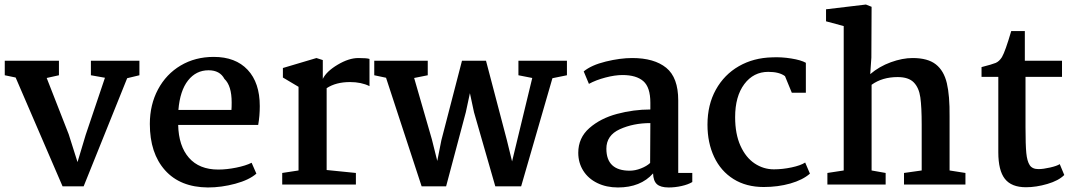

<svg xmlns="http://www.w3.org/2000/svg" viewBox="-20 -814 4742 847"><path d="M1 -482V-546H240V-482L186 -470L283 -222L322 -99L358 -219L443 -471L381 -482V-546H595V-482L541 -469L349 8H256L49 -472Z M1126 -346Q1126 -302 1119 -263H766Q768 -170 813.5 -118Q859 -66 943 -66Q980 -66 1022 -74.5Q1064 -83 1090 -96L1111 -48Q1079 -20 1018 -3.5Q957 13 897 13Q775 12 708 -63Q641 -138 641 -267Q641 -352 677 -419.5Q713 -487 777 -525Q841 -563 923 -563Q1019 -563 1072.5 -506Q1126 -449 1126 -346ZM767 -329H1001Q1002 -340 1002 -362Q1002 -436 970 -466Q950 -504 900 -504Q845 -504 809.5 -459Q774 -414 767 -329Z M1297 -62V-431L1228 -472V-514L1376 -558L1404 -549V-466Q1420 -499 1469.5 -528.5Q1519 -558 1561 -558Q1599 -558 1610 -554V-434Q1574 -452 1524 -452Q1462 -452 1421 -425V-64L1550 -51V0H1225V-51Z M1631 -482V-546H1867V-482L1807 -470L1885 -200L1909 -104L1927 -195L2018 -546H2124L2216 -196L2239 -102L2328 -470L2267 -482V-546H2481V-482L2417 -469L2279 8H2165L2071 -319L2053 -403L2035 -319L1948 8H1840L1683 -471Z M2972 -371V-51H3034V-11Q3016 0 2987 6.5Q2958 13 2930 13Q2894 13 2878 -1.5Q2862 -16 2861 -49Q2806 13 2706 13Q2655 13 2615 -6.5Q2575 -26 2553 -61Q2531 -96 2531 -140Q2531 -206 2580 -249Q2629 -292 2702 -311.5Q2775 -331 2849 -331V-361Q2849 -429 2818 -456Q2787 -483 2726 -483Q2693 -483 2651 -472Q2609 -461 2578 -444L2555 -499Q2589 -527 2652.5 -542.5Q2716 -558 2769 -558Q2866 -558 2919 -515Q2972 -472 2972 -371ZM2655 -158Q2655 -61 2758 -61Q2782 -61 2807.5 -71Q2833 -81 2848 -95L2849 -271Q2774 -271 2714.5 -244Q2655 -217 2655 -158Z M3535 -537V-405H3473L3443 -478Q3418 -497 3369 -497Q3304 -497 3263.5 -443Q3223 -389 3223 -297Q3223 -223 3246.5 -171Q3270 -119 3309 -93Q3348 -67 3394 -67Q3432 -67 3472 -75.5Q3512 -84 3532 -97L3553 -48Q3521 -20 3466.5 -4.5Q3412 11 3349 11Q3272 11 3216 -24Q3160 -59 3130.5 -121.5Q3101 -184 3101 -264Q3101 -352 3138 -418.5Q3175 -485 3239.5 -522Q3304 -559 3386 -561Q3427 -563 3470.5 -556Q3514 -549 3535 -537Z M3702 -62V-699L3624 -720V-773L3800 -794L3825 -784L3824 -560L3819 -487Q3859 -521 3910 -539.5Q3961 -558 4006 -558Q4073 -558 4108.5 -530Q4144 -502 4157 -447Q4170 -392 4169 -300V-62L4239 -51V0H3968V-51L4046 -62V-264Q4046 -342 4040 -384.5Q4034 -427 4011 -450.5Q3988 -474 3940 -474Q3872 -474 3825 -440V-62L3887 -51V0H3630V-51Z M4501 -546H4665V-475H4504V-252Q4504 -175 4507.5 -139Q4511 -103 4522.5 -85.5Q4534 -68 4561 -68Q4582 -68 4612.5 -75Q4643 -82 4655 -90L4675 -42Q4650 -17 4600.5 -2.5Q4551 12 4506 12Q4442 12 4413 -25Q4384 -62 4384 -142V-475H4310V-518Q4357 -530 4372.5 -536.5Q4388 -543 4400 -562Q4415 -588 4441 -677H4501Z"/></svg>

Font: Martel
Style: Bold
Weight: 700
Designer: Dan Reynolds
Foundry: Dan Reynolds
Version: Version 1.001; ttfautohint (v1.1) -l 5 -r 5 -G 72 -x 0 -D la